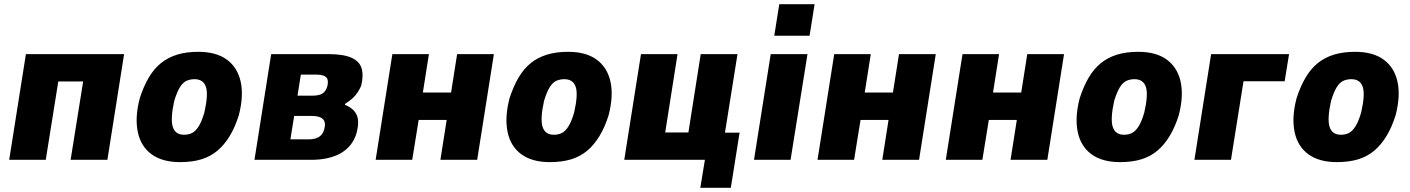

<svg xmlns="http://www.w3.org/2000/svg" viewBox="-20 -765 6751 919"><path d="M24 0 104 -506H574L494 0H318L378 -375H259L199 0Z M842 11Q757 11 705.5 -26.5Q654 -64 639.5 -133.5Q625 -203 649 -295Q667 -351 692 -393.5Q717 -436 750.5 -463Q784 -490 828 -503.5Q872 -517 929 -517Q1015 -517 1066 -479.5Q1117 -442 1132 -374Q1147 -306 1123 -213Q1105 -156 1079.5 -114Q1054 -72 1021 -44Q988 -16 944 -2.5Q900 11 842 11ZM861 -120Q883 -120 899.5 -128.5Q916 -137 930.5 -159.5Q945 -182 958 -226Q978 -313 965.5 -349.5Q953 -386 911 -386Q891 -386 873.5 -378.5Q856 -371 841.5 -348Q827 -325 814 -282Q795 -196 807 -158Q819 -120 861 -120Z M1198 0 1278 -506H1551Q1623 -506 1661.5 -489Q1700 -472 1710.5 -439Q1721 -406 1709 -355Q1702 -339 1692.5 -324Q1683 -309 1669 -296Q1655 -283 1632 -268L1631 -263Q1671 -248 1686.5 -216.5Q1702 -185 1686 -126Q1667 -64 1611.5 -32Q1556 0 1469 0ZM1370 -98H1458Q1486 -98 1505 -108.5Q1524 -119 1532 -146Q1541 -180 1525.5 -195Q1510 -210 1475 -210H1388ZM1404 -307H1474Q1507 -307 1523.5 -317.5Q1540 -328 1547 -353Q1554 -384 1540.5 -396Q1527 -408 1491 -408H1420Z M1778 0 1858 -506H2033L2004 -322H2139L2168 -506H2344L2264 0H2088L2118 -191H1984L1953 0Z M2612 11Q2527 11 2475.5 -26.5Q2424 -64 2409.5 -133.5Q2395 -203 2419 -295Q2437 -351 2462 -393.5Q2487 -436 2520.5 -463Q2554 -490 2598 -503.5Q2642 -517 2699 -517Q2785 -517 2836 -479.5Q2887 -442 2902 -374Q2917 -306 2893 -213Q2875 -156 2849.5 -114Q2824 -72 2791 -44Q2758 -16 2714 -2.5Q2670 11 2612 11ZM2631 -120Q2653 -120 2669.5 -128.5Q2686 -137 2700.5 -159.5Q2715 -182 2728 -226Q2748 -313 2735.5 -349.5Q2723 -386 2681 -386Q2661 -386 2643.5 -378.5Q2626 -371 2611.5 -348Q2597 -325 2584 -282Q2565 -196 2577 -158Q2589 -120 2631 -120Z M3332 134 3354 0H2968L3048 -506H3223L3164 -131H3275L3334 -506H3510L3450 -130H3520L3478 134Z M3686 -594 3710 -745H3879L3855 -594ZM3589 0 3669 -506H3845L3764 0Z M3893 0 3973 -506H4148L4119 -322H4254L4283 -506H4459L4379 0H4203L4233 -191H4099L4068 0Z M4507 0 4587 -506H4762L4733 -322H4868L4897 -506H5073L4993 0H4817L4847 -191H4713L4682 0Z M5341 11Q5256 11 5204.5 -26.5Q5153 -64 5138.5 -133.5Q5124 -203 5148 -295Q5166 -351 5191 -393.5Q5216 -436 5249.5 -463Q5283 -490 5327 -503.5Q5371 -517 5428 -517Q5514 -517 5565 -479.5Q5616 -442 5631 -374Q5646 -306 5622 -213Q5604 -156 5578.5 -114Q5553 -72 5520 -44Q5487 -16 5443 -2.5Q5399 11 5341 11ZM5360 -120Q5382 -120 5398.5 -128.5Q5415 -137 5429.5 -159.5Q5444 -182 5457 -226Q5477 -313 5464.5 -349.5Q5452 -386 5410 -386Q5390 -386 5372.5 -378.5Q5355 -371 5340.5 -348Q5326 -325 5313 -282Q5294 -196 5306 -158Q5318 -120 5360 -120Z M5697 0 5777 -506H6150L6129 -376H5932L5872 0Z M6379 11Q6294 11 6242.5 -26.5Q6191 -64 6176.5 -133.5Q6162 -203 6186 -295Q6204 -351 6229 -393.5Q6254 -436 6287.5 -463Q6321 -490 6365 -503.5Q6409 -517 6466 -517Q6552 -517 6603 -479.5Q6654 -442 6669 -374Q6684 -306 6660 -213Q6642 -156 6616.5 -114Q6591 -72 6558 -44Q6525 -16 6481 -2.5Q6437 11 6379 11ZM6398 -120Q6420 -120 6436.5 -128.5Q6453 -137 6467.5 -159.5Q6482 -182 6495 -226Q6515 -313 6502.5 -349.5Q6490 -386 6448 -386Q6428 -386 6410.5 -378.5Q6393 -371 6378.5 -348Q6364 -325 6351 -282Q6332 -196 6344 -158Q6356 -120 6398 -120Z"/></svg>

Font: Nunito Sans 7pt Condensed Black
Style: Italic
Weight: 900
Width: 3
Italic angle: -9°
Designer: Vernon Adams
Foundry: Vernon Adams
Version: Version 3.101;gftools[0.9.27]